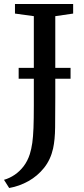

<svg xmlns="http://www.w3.org/2000/svg" viewBox="-37 -763 423 962"><path d="M-17 138Q11 130 36.5 112.8Q62 95.5 81.8 69.5Q101.5 43.5 112.5 9Q120.5 -17 124.8 -47.2Q129 -77.5 130.8 -121.8Q132.5 -166 132.5 -234.5V-682L38 -695V-743H329.5V-695L240 -682V-273Q240 -188.5 239.2 -125.2Q238.5 -62 229 -19Q216.5 37 183.8 78Q151 119 105.5 144.5Q60 170 9 179ZM316.5 -423V-368.5H56.5V-423Z"/></svg>

Font: Merriweather 28pt
Style: Regular
Weight: 400
Version: Version 2.100